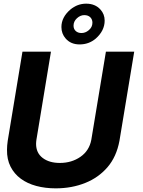

<svg xmlns="http://www.w3.org/2000/svg" viewBox="-20 -1006 769 1036"><path d="M409.4 -766.3Q362.2 -766.3 334.5 -797.9Q311.4 -824.2 311.4 -860.1Q311.4 -913 359.7 -954.5Q397.7 -986.2 445 -986.2Q493.6 -986.2 522 -954.5Q544.7 -929.7 544.7 -894.9Q544.7 -840.2 496.4 -797.6Q459.5 -766.3 409.4 -766.3ZM419.7 -827.8Q440.3 -827.8 457.7 -842Q478.7 -858.7 478.7 -883.5Q478.7 -901.6 467 -913Q455.3 -924.4 434.7 -924.4Q413.4 -924.4 394.9 -907.3Q376.8 -890.3 376.8 -867.5Q376.8 -849.4 388.7 -838.6Q400.6 -827.8 419.7 -827.8ZM280.5 10.3Q224.1 10.3 175.8 -2.7Q127.5 -15.6 92.2 -41.7Q56.8 -67.8 36.9 -106.9Q17 -146 17.8 -198.2Q17.8 -209.5 18.8 -221.6Q19.9 -233.7 21.7 -246.4L101.2 -727.3H255L176.5 -251.8Q175.8 -246.1 175.2 -240.6Q174.7 -235.1 174.7 -229.8Q174.7 -180.8 210.2 -153.8Q245.7 -126.8 302.9 -126.8Q366.5 -126.8 414.1 -159.8Q461.6 -192.8 472.7 -251.8L551.5 -727.3H704.2L624.6 -246.4Q608.7 -160.5 560 -103.7Q511.4 -47.6 441.4 -19.5Q368.3 10.3 280.5 10.3Z"/></svg>

Font: Linik Sans
Style: Bold Italic
Weight: 700
Italic angle: 9°
Designer: Fonts by Rasmus Andersson / Changes by Cristiano Sobral with parts from Marc Monis
Foundry: rsms
Version: Version 3.020; ttfautohint (v1.6)